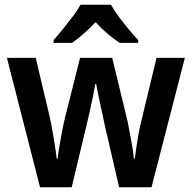

<svg xmlns="http://www.w3.org/2000/svg" viewBox="-20 -786 806 806"><path d="M421 -255Q416 -279 408.5 -313.5Q401 -348 394 -381Q387 -414 384 -433H380Q377 -414 370 -380.5Q363 -347 355.5 -312.5Q348 -278 342 -255L281 0H148L9 -543H130L189 -294Q198 -253 206 -203.5Q214 -154 218 -120H222Q224 -140 229 -169.5Q234 -199 239.5 -229Q245 -259 250 -280L316 -543H451L515 -279Q519 -259 524.5 -230.5Q530 -202 535 -172.5Q540 -143 542 -120H546Q548 -138 552 -165.5Q556 -193 561.5 -223.5Q567 -254 574 -281L637 -543H756L616 0H480ZM446 -766Q458 -744 478 -717Q498 -690 519.5 -664Q541 -638 560 -618V-606H482Q458 -622 432 -644Q406 -666 381 -693Q356 -666 330.5 -644Q305 -622 283 -606H205V-618Q223 -638 244.5 -664.5Q266 -691 286 -717.5Q306 -744 318 -766Z"/></svg>

Font: Noto Sans Arabic UI SmCn SmBd
Style: Regular
Weight: 600
Width: 4
Designer: Monotype Design Team, Nadine Chahine and Nizar Qandah
Foundry: Monotype Imaging Inc.
Version: Version 2.010; ttfautohint (v1.8.4.7-5d5b)